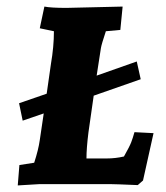

<svg xmlns="http://www.w3.org/2000/svg" viewBox="-20 -560 504 584"><path d="M243 -78H304Q331 -78 357 -84Q374 -114 379 -127Q384 -140 389 -158L447 -155L415 -11L399 3Q329 0 314 0H101L34 4L39 -58L84 -65Q97 -105 101 -134L113 -215L49 -193L38 -246L122 -275L135 -366Q144 -418 144 -465L101 -474L115 -540Q135 -536 182 -536L353 -540L346 -469L302 -465Q289 -426 287 -414L274 -330L396 -373L408 -319L265 -269L249 -157Q243 -109 243 -78Z"/></svg>

Font: Andada SC
Style: Bold Italic
Weight: 700
Italic angle: -8.29999°
Designer: Carolina Giovagnoli
Foundry: Carolina Giovagnoli
Version: Version 1.003